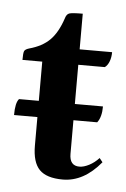

<svg xmlns="http://www.w3.org/2000/svg" viewBox="-42 -442 318 483"><g transform="rotate(5 117.5 -201.0)"><path d="M222 -53 230 -43Q187 9 134 9Q93 9 75 -9.5Q57 -28 57 -70V-142H-2Q-2 -173 7 -183H57V-282H7Q7 -299 9 -304Q11 -309 21 -312Q54 -321 73 -340Q92 -359 104 -395Q107 -406 114 -408.5Q121 -411 148 -411V-321H230Q230 -308 226 -297.5Q222 -287 215 -282H148V-183H219Q219 -156 208 -142H148V-57Q148 -27 173 -27Q184 -27 197.5 -34Q211 -41 222 -53Z"/></g></svg>

Font: Katibeh
Style: Regular
Weight: 400
Designer: Arabic design by Kourosh Beigpour, Latin design by Eduardo Tunni, engineering by Lasse Fister
Version: Version 1.000